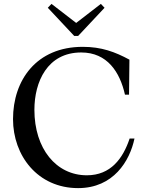

<svg xmlns="http://www.w3.org/2000/svg" viewBox="-20 -957 755 988"><path d="M646 -650C572 -690 502 -716 406 -716C167 -716 47 -544 47 -344C47 -156 174 11 382 11C564 11 648 -129 672 -244H647C613 -142 550 -55 427 -55C269 -55 157 -192 157 -392C157 -535 223 -687 398 -687C532 -687 597 -586 623 -470H644ZM226 -917 245 -937 372 -839 499 -937 518 -917 382 -772H362Z"/></svg>

Font: Ortica Linear
Style: Regular
Weight: 400
Designer: Benedetta Bovani
Foundry: Collletttivo
Version: Version 2.000;Glyphs 3.1.2 (3151)